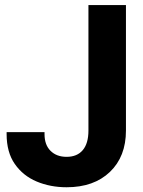

<svg xmlns="http://www.w3.org/2000/svg" viewBox="-20 -748 577 777"><path d="M249.5 9.8Q183.6 9.8 128.4 -13.4Q73.2 -36.6 40 -84.2Q6.8 -131.8 6.8 -205.1V-213.4H160.2V-205.1Q160.2 -161.6 184.6 -137.5Q209 -113.3 249.5 -113.3Q292 -113.3 314.9 -140.4Q337.9 -167.5 337.9 -219.7V-727.5H489.7V-219.7Q489.7 -114.3 424.8 -52.2Q359.9 9.8 249.5 9.8Z"/></svg>

Font: Inter Tight
Style: Bold
Weight: 700
Designer: Rasmus Andersson
Foundry: rsms
Version: Version 3.004; ttfautohint (v1.8.4.7-5d5b)